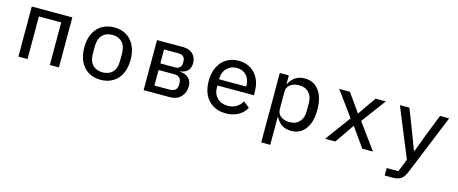

<svg xmlns="http://www.w3.org/2000/svg" viewBox="-42 -1120 4565 1912"><g transform="rotate(15 2240.0 -164.0)"><path d="M111 -516H529V0H435V-439H205V0H111Z M721 -258Q721 -340 750 -401Q779 -462 833 -495Q887 -528 960 -528Q1033 -528 1087 -495Q1141 -462 1170 -401Q1199 -340 1199 -258Q1199 -176 1170 -115Q1141 -54 1087 -21Q1033 12 960 12Q887 12 833 -21Q779 -54 750 -115Q721 -176 721 -258ZM960 -65Q1025 -65 1062.5 -104.5Q1100 -144 1100 -220V-296Q1100 -372 1062.5 -411.5Q1025 -451 960 -451Q895 -451 857.5 -411.5Q820 -372 820 -296V-220Q820 -144 857.5 -104.5Q895 -65 960 -65Z M1402 -516H1671Q1735 -516 1772 -480.5Q1809 -445 1809 -385Q1809 -338 1783 -310Q1757 -282 1706 -275V-271Q1765 -267 1796 -235Q1827 -203 1827 -154Q1827 -88 1786 -44Q1745 0 1674 0H1402ZM1653 -72Q1689 -72 1709 -90Q1729 -108 1729 -141V-164Q1729 -196 1709.5 -214Q1690 -232 1657 -232H1494V-72ZM1646 -300Q1676 -300 1693.5 -316Q1711 -332 1711 -360V-382Q1711 -411 1693.5 -427.5Q1676 -444 1646 -444H1494V-300Z M2004 -257Q2004 -339 2034 -400.5Q2064 -462 2118 -495Q2172 -528 2243 -528Q2313 -528 2366 -495.5Q2419 -463 2447.5 -405.5Q2476 -348 2476 -274V-235H2100V-214Q2100 -149 2141 -107.5Q2182 -66 2251 -66Q2301 -66 2338.5 -88.5Q2376 -111 2397 -151L2460 -101Q2434 -50 2379.5 -19Q2325 12 2250 12Q2174 12 2118.5 -21Q2063 -54 2033.5 -114.5Q2004 -175 2004 -257ZM2379 -299V-310Q2379 -374 2341.5 -414Q2304 -454 2244 -454Q2181 -454 2140.5 -412.5Q2100 -371 2100 -307V-299Z M2668 -516H2761V-430H2766Q2816 -528 2924 -528Q3017 -528 3070.5 -457Q3124 -386 3124 -258Q3124 -130 3070.5 -59Q3017 12 2924 12Q2816 12 2766 -86H2761V200H2668ZM2886 -68Q2951 -68 2988 -108Q3025 -148 3025 -215V-301Q3025 -368 2988 -408Q2951 -448 2886 -448Q2833 -448 2797 -421.5Q2761 -395 2761 -348V-168Q2761 -121 2797 -94.5Q2833 -68 2886 -68Z M3273 0 3466 -262 3280 -516H3391L3464 -412L3522 -330H3527L3583 -412L3656 -516H3761L3574 -264L3767 0H3657L3574 -116L3518 -196H3513L3459 -116L3378 0Z M4320 -516H4414L4160 107Q4140 156 4110 178Q4080 200 4022 200H3941V123H4061L4114 -9L3906 -516H4004L4088 -300L4159 -113H4164L4235 -300Z"/></g></svg>

Font: Writer
Style: Regular
Weight: 400
Monospace: yes
Designer: Mike Abbink, Paul van der Laan, Pieter van Rosmalen
Foundry: Bold Monday
Version: Version 2.001 2020